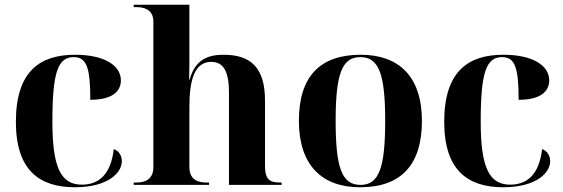

<svg xmlns="http://www.w3.org/2000/svg" viewBox="-20 -780 2374 810"><path d="M296 10C434 10 494 -50 494 -100C494 -124 481 -144 460 -151C447 -40 394 -1 325 -1C236 -1 201 -75 201 -267C201 -474 224 -539 291 -539C345 -539 361 -496 361 -359C465 -359 490 -403 490 -441C490 -505 418 -549 297 -549C151 -549 47 -482 47 -266C47 -61 147 10 296 10Z M544 0H862V-10H850C821 -10 779 -18 779 -75V-329C779 -441 800 -519 871 -519C925 -519 946 -475 946 -389V0H1168V-10H1165C1120 -10 1098 -19 1098 -81V-356C1098 -491 1041 -549 924 -549C865 -549 804 -534 780 -444H778C779 -483 779 -521 779 -559V-760H544V-750H556C584 -750 627 -742 627 -689V-75C627 -18 585 -10 556 -10H544Z M1499 10C1670 10 1760 -82 1760 -270C1760 -458 1662 -549 1502 -549C1330 -549 1241 -458 1241 -270C1241 -82 1339 10 1499 10ZM1501 0C1423 0 1396 -70 1396 -270C1396 -469 1423 -539 1500 -539C1578 -539 1605 -469 1605 -270C1605 -70 1578 0 1501 0Z M2103 10C2241 10 2301 -50 2301 -100C2301 -124 2288 -144 2267 -151C2254 -40 2201 -1 2132 -1C2043 -1 2008 -75 2008 -267C2008 -474 2031 -539 2098 -539C2152 -539 2168 -496 2168 -359C2272 -359 2297 -403 2297 -441C2297 -505 2225 -549 2104 -549C1958 -549 1854 -482 1854 -266C1854 -61 1954 10 2103 10Z"/></svg>

Font: Noto Serif Display
Style: Bold
Weight: 700
Designer: Monotype Design Team
Foundry: Monotype Imaging Inc.
Version: Version 2.009